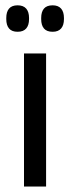

<svg xmlns="http://www.w3.org/2000/svg" viewBox="-20 -684 256 704"><path d="M68 0V-488H149V0ZM44.5 -567.5Q23.5 -567.5 13.2 -579.5Q3 -591.5 3 -614V-618Q3 -640.5 13.2 -652.5Q23.5 -664.5 44.5 -664.5Q65.5 -664.5 76 -652.5Q86.5 -640.5 86.5 -618V-614Q86.5 -591.5 76 -579.5Q65.5 -567.5 44.5 -567.5ZM173 -567.5Q151.5 -567.5 141.2 -579.5Q131 -591.5 131 -614V-618Q131 -640.5 141.2 -652.5Q151.5 -664.5 173 -664.5Q193.5 -664.5 204 -652.5Q214.5 -640.5 214.5 -618V-614Q214.5 -591.5 204 -579.5Q193.5 -567.5 173 -567.5Z"/></svg>

Font: Anek Tamil Medium
Style: Regular
Weight: 400
Version: Version 1.003